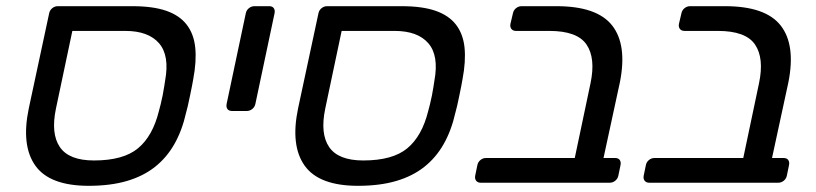

<svg xmlns="http://www.w3.org/2000/svg" viewBox="-20 -591 2638 621"><path d="M73 -240 139 -548Q141 -558 149 -564.5Q157 -571 167 -571H408Q475 -571 518 -556Q561 -541 584 -511Q607 -481 611.5 -437Q616 -393 605 -335Q604 -328 601 -313Q598 -298 594.5 -281Q591 -264 587.5 -248.5Q584 -233 582 -227Q569 -169 544 -125Q519 -81 481 -51Q443 -21 390 -5.5Q337 10 267 10Q141 10 94.5 -55Q48 -120 73 -240ZM284 -72Q379 -72 426.5 -111.5Q474 -151 494 -232Q496 -239 499.5 -253Q503 -267 506 -282Q509 -297 511 -310.5Q513 -324 514 -330Q529 -411 494.5 -451Q460 -491 385 -491H214L161 -240Q144 -159 173.5 -115.5Q203 -72 284 -72Z M713 -255 775 -548Q777 -558 785 -564.5Q793 -571 803 -571H851Q861 -571 865.5 -564.5Q870 -558 868 -548L806 -255Q804 -245 796 -238.5Q788 -232 778 -232H731Q720 -232 715.5 -238.5Q711 -245 713 -255Z M944 -240 1010 -548Q1012 -558 1020 -564.5Q1028 -571 1038 -571H1279Q1346 -571 1389 -556Q1432 -541 1455 -511Q1478 -481 1482.5 -437Q1487 -393 1476 -335Q1475 -328 1472 -313Q1469 -298 1465.5 -281Q1462 -264 1458.5 -248.5Q1455 -233 1453 -227Q1440 -169 1415 -125Q1390 -81 1352 -51Q1314 -21 1261 -5.5Q1208 10 1138 10Q1012 10 965.5 -55Q919 -120 944 -240ZM1155 -72Q1250 -72 1297.5 -111.5Q1345 -151 1365 -232Q1367 -239 1370.5 -253Q1374 -267 1377 -282Q1380 -297 1382 -310.5Q1384 -324 1385 -330Q1400 -411 1365.5 -451Q1331 -491 1256 -491H1085L1032 -240Q1015 -159 1044.5 -115.5Q1074 -72 1155 -72Z M1517 -23 1524 -57Q1526 -67 1534 -73.5Q1542 -80 1552 -80H1839L1890 -322Q1907 -403 1877 -447Q1847 -491 1757 -491H1649Q1639 -491 1634 -497.5Q1629 -504 1631 -514L1639 -548Q1641 -558 1649 -564.5Q1657 -571 1667 -571H1780Q1911 -571 1960 -508.5Q2009 -446 1985 -325L1932 -80H1969Q1980 -80 1984.5 -73.5Q1989 -67 1987 -57L1980 -23Q1978 -13 1970 -6.5Q1962 0 1952 0H1535Q1525 0 1520 -6.5Q1515 -13 1517 -23Z M2062 -23 2069 -57Q2071 -67 2079 -73.5Q2087 -80 2097 -80H2384L2435 -322Q2452 -403 2422 -447Q2392 -491 2302 -491H2194Q2184 -491 2179 -497.5Q2174 -504 2176 -514L2184 -548Q2186 -558 2194 -564.5Q2202 -571 2212 -571H2325Q2456 -571 2505 -508.5Q2554 -446 2530 -325L2477 -80H2514Q2525 -80 2529.5 -73.5Q2534 -67 2532 -57L2525 -23Q2523 -13 2515 -6.5Q2507 0 2497 0H2080Q2070 0 2065 -6.5Q2060 -13 2062 -23Z"/></svg>

Font: SVN-Rubik
Style: Italic
Weight: 400
Italic angle: -12°
Designer: Hubert and Fischer
Foundry: Hubert & Fischer
Version: Version 2.101; ttfautohint (v1.8.3)